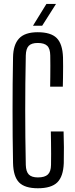

<svg xmlns="http://www.w3.org/2000/svg" viewBox="-20 -974 390 1001"><path d="M177.5 7.5Q109 7.5 79.2 -23.2Q49.5 -54 48 -124Q46.5 -194.5 46 -263Q45.5 -331.5 45.5 -399.5Q45.5 -467.5 46 -536.2Q46.5 -605 48 -675.5Q49 -740.5 79.2 -773.2Q109.5 -806 176.5 -806Q245 -806 275.5 -775.8Q306 -745.5 308.5 -675Q309 -656 309 -627.2Q309 -598.5 308.5 -569.8Q308 -541 307.5 -522H241.5Q242 -547.5 242.2 -575.5Q242.5 -603.5 242.5 -631.8Q242.5 -660 242 -685Q241.5 -720.5 226.2 -735.2Q211 -750 176.5 -750Q144.5 -750 130 -735.2Q115.5 -720.5 114.5 -685Q113 -611 112.2 -540.2Q111.5 -469.5 111.5 -399.8Q111.5 -330 112.2 -259.2Q113 -188.5 114.5 -114Q115.5 -79.5 130.2 -64.2Q145 -49 177.5 -49Q213.5 -49 229.5 -64.2Q245.5 -79.5 246 -114Q246.5 -141.5 246.5 -171.5Q246.5 -201.5 246 -231.5Q245.5 -261.5 245 -288.5H311.5Q313 -246 313.2 -206.2Q313.5 -166.5 312.5 -124Q310 -54 278.8 -23.2Q247.5 7.5 177.5 7.5ZM152 -840 222 -953.5H272L200 -840Z"/></svg>

Font: Big Shoulders Display Thin
Style: Regular
Weight: 400
Version: Version 2.002